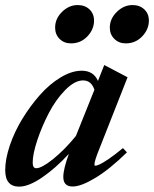

<svg xmlns="http://www.w3.org/2000/svg" viewBox="-29 -712 597 744"><path d="M458.5 -543.9Q431.6 -543.9 414.1 -561.3Q396.5 -578.6 396.5 -605Q396.5 -639.2 423.6 -665.8Q450.7 -692.4 484.4 -692.4Q512.7 -692.4 530.3 -675.5Q547.9 -658.7 547.9 -632.3Q547.9 -598.1 522 -571Q496.1 -543.9 458.5 -543.9ZM246.1 -543.9Q219.2 -543.9 201.9 -561.3Q184.6 -578.6 184.6 -605Q184.6 -639.6 211.4 -666Q238.3 -692.4 272 -692.4Q300.3 -692.4 317.9 -675.5Q335.4 -658.7 335.4 -632.3Q335.4 -598.1 309.6 -571Q283.7 -543.9 246.1 -543.9ZM45.4 11.2Q-8.8 11.2 -8.8 -52.7Q-8.8 -95.2 9 -148.2Q26.9 -201.2 57.6 -251.5Q88.4 -301.8 125.7 -344Q163.1 -386.2 206.1 -412.1Q249 -438 287.6 -438Q333.5 -438 350.6 -398.4L375 -460L465.3 -412.6L357.9 -140.1Q336.9 -88.9 336.9 -74.7Q336.9 -69.8 340.3 -69.8Q345.7 -69.8 357.2 -75Q368.7 -80.1 392.8 -96.4Q417 -112.8 447.3 -138.2L462.9 -121.6Q395.5 -55.7 340.3 -22.5Q285.2 10.7 252.4 10.7Q216.3 10.7 216.3 -26.4Q216.3 -56.6 237.8 -115.7Q186.5 -60.1 134.3 -24.4Q82 11.2 45.4 11.2ZM97.7 -82Q97.7 -60.1 111.3 -60.1Q132.8 -60.1 177.5 -96.2Q222.2 -132.3 265.1 -185.1L336.9 -364.3Q324.7 -400.4 293 -400.4Q260.3 -400.4 223.6 -363Q187 -325.7 160.2 -273.9Q133.3 -222.2 115.5 -168.7Q97.7 -115.2 97.7 -82Z"/></svg>

Font: Elstob 14pt
Style: Bold Italic
Weight: 700
Italic angle: -20°
Designer: Peter S. Baker
Version: Version 1.015